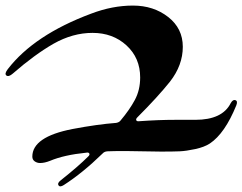

<svg xmlns="http://www.w3.org/2000/svg" viewBox="-50 -534 870 689"><path d="M168 113Q231 63 266 28Q273 22 270.5 17Q268 12 259 14Q180 22 130 43Q110 51 94 51Q83 51 74.5 45Q66 39 66 28Q66 -43 210 -71Q300 -88 367 -93Q378 -95 383 -102Q415 -140 434 -175.5Q453 -211 453 -256Q453 -326 404 -371Q355 -416 282 -416Q211 -416 142 -377Q74 -338 -4 -270Q-19 -257 -27 -263Q-35 -269 -22 -286Q73 -409 277 -485Q353 -514 427 -514Q501 -514 553.5 -473Q606 -432 606 -366Q606 -300 560 -241Q516 -186 443 -113Q437 -107 439 -102.5Q441 -98 449 -99Q519 -104 579 -104H651Q748 -104 778 -164Q786 -178 795 -174.5Q804 -171 798 -156Q757 -55 703 -19Q683 -6 650.5 1Q618 8 594.5 9Q571 10 528 10Q506 10 464 9Q422 8 400 8Q356 8 335 9Q324 10 318 17Q246 87 179 130Q165 139 160 131Q155 123 168 113Z"/></svg>

Font: Joscelyn
Style: Regular
Weight: 400
Designer: Peter S. Baker
Version: Version 1.012